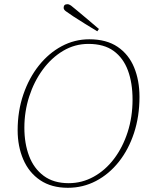

<svg xmlns="http://www.w3.org/2000/svg" viewBox="-20 -879 694 914"><path d="M303 15Q225 15 171.5 -21Q118 -57 91 -119.5Q64 -182 64 -259Q64 -350 91 -429Q118 -508 165 -567Q212 -626 273.5 -659Q335 -692 405 -692Q487 -692 540 -656Q593 -620 618.5 -558Q644 -496 644 -418Q644 -325 618 -246Q592 -167 545.5 -108.5Q499 -50 437 -17.5Q375 15 303 15ZM307 -7Q370 -7 425.5 -37.5Q481 -68 522.5 -122.5Q564 -177 587.5 -249.5Q611 -322 611 -405Q611 -484 589 -543.5Q567 -603 521 -636.5Q475 -670 401 -670Q336 -670 280.5 -637Q225 -604 183.5 -547.5Q142 -491 119 -419.5Q96 -348 96 -271Q96 -196 118.5 -136.5Q141 -77 188 -42Q235 -7 307 -7ZM451 -741 443 -730Q414 -747 385 -765.5Q356 -784 329 -801Q304 -818 293.5 -825.5Q283 -833 283 -842Q283 -859 301 -859Q309 -859 318 -852.5Q327 -846 348 -828Q371 -809 397.5 -786.5Q424 -764 451 -741Z"/></svg>

Font: Source Serif Pro ExtraLight
Style: Italic
Weight: 200
Italic angle: -12°
Designer: Frank Grießhammer
Foundry: Adobe Systems Incorporated
Version: Version 3.001;hotconv 1.0.111;makeotfexe 2.5.65597